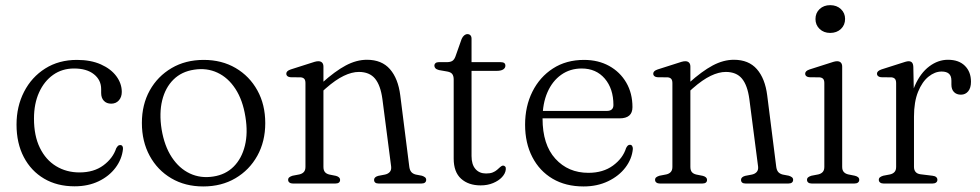

<svg xmlns="http://www.w3.org/2000/svg" viewBox="-20 -694 3706 726"><path d="M440.5 -346.5Q440.5 -327 429.5 -314.5Q418.5 -302 400.5 -302Q383 -302 372.8 -312.8Q362.5 -323.5 362.5 -342.5V-357Q362.5 -391.5 335.2 -413.2Q308 -435 260 -435Q215 -435 181 -411Q147 -387 127.8 -344.5Q108.5 -302 108.5 -245.5Q108.5 -180.5 130.8 -135Q153 -89.5 192 -65.8Q231 -42 280.5 -42Q335 -42 371 -68.8Q407 -95.5 419.5 -133.5Q423.5 -140 426.5 -142.8Q429.5 -145.5 434.5 -145.5Q440.5 -145.5 443 -141.2Q445.5 -137 445 -130.5Q441 -92 416.8 -59.8Q392.5 -27.5 352.8 -8.5Q313 10.5 262 10.5Q196 10.5 146.8 -18.5Q97.5 -47.5 70 -100Q42.5 -152.5 42.5 -223Q42.5 -291.5 71 -347Q99.5 -402.5 151 -435Q202.5 -467.5 271 -467.5Q323.5 -467.5 361.5 -450.5Q399.5 -433.5 420 -405.8Q440.5 -378 440.5 -346.5Z M750.5 -467.5Q818.5 -467.5 871 -436.8Q923.5 -406 953.2 -352.2Q983 -298.5 983 -228.5Q983 -159 953 -105Q923 -51 870.2 -20Q817.5 11 748.5 11Q680 11 627.8 -19.8Q575.5 -50.5 546 -104.8Q516.5 -159 516.5 -229Q516.5 -298.5 546.2 -352Q576 -405.5 628.8 -436.5Q681.5 -467.5 750.5 -467.5ZM786.5 -26.5Q833 -33.5 863.5 -64Q894 -94.5 906 -143Q918 -191.5 908 -252Q898 -315.5 870.2 -358Q842.5 -400.5 802.2 -419.2Q762 -438 714 -430.5Q666.5 -423.5 635.8 -393Q605 -362.5 593.2 -314.2Q581.5 -266 591 -205.5Q601.5 -142 629.5 -99.5Q657.5 -57 698 -38Q738.5 -19 786.5 -26.5Z M1203 -442V-63Q1203 -50 1208.8 -43.2Q1214.5 -36.5 1225.5 -34L1250.5 -29Q1266 -24.5 1266 -14Q1266 0 1247.5 0H1088Q1079.5 0 1074.5 -3.8Q1069.5 -7.5 1069.5 -14Q1069.5 -20 1073.8 -23.5Q1078 -27 1086 -29.5L1112 -34.5Q1123 -37 1129 -43.8Q1135 -50.5 1135 -63V-379.5Q1135 -390.5 1130.8 -395.5Q1126.5 -400.5 1118 -401.5L1077.5 -402Q1070 -403 1066.2 -406.5Q1062.5 -410 1062.5 -415Q1062.5 -420.5 1066.5 -424.5Q1070.5 -428.5 1079.5 -431.5L1150 -454Q1161.5 -458 1169.5 -460.2Q1177.5 -462.5 1183.5 -462.5Q1193 -462.5 1198 -457.2Q1203 -452 1203 -442ZM1191 -341 1173.5 -359 1197 -380Q1247 -425 1287.5 -446.5Q1328 -468 1367.5 -468Q1423.5 -468 1454.5 -432.5Q1485.5 -397 1493.5 -333.5L1527.5 -64.5Q1529 -51.5 1534.8 -44.2Q1540.5 -37 1552 -34L1575.5 -29.5Q1583 -27 1587.2 -23.5Q1591.5 -20 1591.5 -14Q1591.5 -7.5 1587 -3.8Q1582.5 0 1573 0H1412.5Q1394.5 0 1394.5 -14Q1394.5 -24.5 1410 -29L1436 -34Q1447.5 -36.5 1454 -44Q1460.5 -51.5 1459 -64.5L1426 -319Q1419 -371.5 1398 -396.8Q1377 -422 1337 -422Q1310.5 -422 1279.8 -407.2Q1249 -392.5 1212 -360Z M1671.5 -423.5 1640 -429Q1630.5 -431.5 1626.5 -435.8Q1622.5 -440 1622.5 -445.5Q1622.5 -451.5 1626.8 -455.2Q1631 -459 1639 -459H1669.5Q1682.5 -459 1690 -463.5Q1697.5 -468 1702 -480L1725.5 -546.5Q1729.5 -555.5 1735.2 -560.2Q1741 -565 1747.5 -565Q1754.5 -565 1758.8 -560.5Q1763 -556 1763 -547.5V-104Q1763 -72 1777.8 -55Q1792.5 -38 1818 -38Q1833.5 -38 1843.2 -42Q1853 -46 1859.5 -51.8Q1866 -57.5 1871.2 -62.2Q1876.5 -67 1881.5 -68Q1887 -68 1890.2 -64.2Q1893.5 -60.5 1892.5 -53Q1891 -38 1878.2 -24.2Q1865.5 -10.5 1844.5 -1.8Q1823.5 7 1797.5 7Q1751.5 7 1723.5 -18.2Q1695.5 -43.5 1695.5 -94.5V-393.5Q1695.5 -406.5 1690.2 -413.8Q1685 -421 1671.5 -423.5ZM1725 -426V-459H1872.5Q1882 -459 1886.5 -455.8Q1891 -452.5 1891 -445.5Q1891 -437 1882.8 -431.5Q1874.5 -426 1857 -426Z M2371.5 -289Q2371.5 -267.5 2359.2 -257Q2347 -246.5 2323 -246.5H2005.5V-274.5H2274Q2299.5 -274.5 2299.5 -297Q2299.5 -358.5 2266.8 -396.8Q2234 -435 2179.5 -435Q2135.5 -435 2102 -411.2Q2068.5 -387.5 2050 -345Q2031.5 -302.5 2031.5 -246Q2031.5 -147 2080 -93.8Q2128.5 -40.5 2205 -40.5Q2260.5 -40.5 2298 -68Q2335.5 -95.5 2347.5 -134.5Q2351 -141 2354.2 -143.8Q2357.5 -146.5 2362 -146.5Q2367.5 -146.5 2370.2 -142.2Q2373 -138 2373 -131Q2369.5 -93 2345 -60.8Q2320.5 -28.5 2279.5 -8.8Q2238.5 11 2186.5 11Q2119 11 2069.5 -18.2Q2020 -47.5 1992.8 -100.2Q1965.5 -153 1965.5 -222.5Q1965.5 -292 1993.2 -347.5Q2021 -403 2071 -435.2Q2121 -467.5 2188.5 -467.5Q2242 -467.5 2283.2 -444.8Q2324.5 -422 2348 -381.8Q2371.5 -341.5 2371.5 -289Z M2590.5 -442V-63Q2590.5 -50 2596.2 -43.2Q2602 -36.5 2613 -34L2638 -29Q2653.5 -24.5 2653.5 -14Q2653.5 0 2635 0H2475.5Q2467 0 2462 -3.8Q2457 -7.5 2457 -14Q2457 -20 2461.2 -23.5Q2465.5 -27 2473.5 -29.5L2499.5 -34.5Q2510.5 -37 2516.5 -43.8Q2522.5 -50.5 2522.5 -63V-379.5Q2522.5 -390.5 2518.2 -395.5Q2514 -400.5 2505.5 -401.5L2465 -402Q2457.5 -403 2453.8 -406.5Q2450 -410 2450 -415Q2450 -420.5 2454 -424.5Q2458 -428.5 2467 -431.5L2537.5 -454Q2549 -458 2557 -460.2Q2565 -462.5 2571 -462.5Q2580.5 -462.5 2585.5 -457.2Q2590.5 -452 2590.5 -442ZM2578.5 -341 2561 -359 2584.5 -380Q2634.5 -425 2675 -446.5Q2715.5 -468 2755 -468Q2811 -468 2842 -432.5Q2873 -397 2881 -333.5L2915 -64.5Q2916.5 -51.5 2922.2 -44.2Q2928 -37 2939.5 -34L2963 -29.5Q2970.5 -27 2974.8 -23.5Q2979 -20 2979 -14Q2979 -7.5 2974.5 -3.8Q2970 0 2960.5 0H2800Q2782 0 2782 -14Q2782 -24.5 2797.5 -29L2823.5 -34Q2835 -36.5 2841.5 -44Q2848 -51.5 2846.5 -64.5L2813.5 -319Q2806.5 -371.5 2785.5 -396.8Q2764.5 -422 2724.5 -422Q2698 -422 2667.2 -407.2Q2636.5 -392.5 2599.5 -360Z M3164.5 -442V-63Q3164.5 -50.5 3170.5 -43.8Q3176.5 -37 3187.5 -34.5L3212.5 -29.5Q3220.5 -27.5 3224.8 -23.8Q3229 -20 3229 -14Q3229 -7.5 3224.2 -3.8Q3219.5 0 3210 0H3050Q3041 0 3036.2 -3.8Q3031.5 -7.5 3031.5 -14Q3031.5 -20 3035.8 -23.5Q3040 -27 3048 -29.5L3074 -34.5Q3085 -37 3091 -43.8Q3097 -50.5 3097 -63V-379.5Q3097 -390.5 3092.8 -395.5Q3088.5 -400.5 3079.5 -401.5L3039.5 -402Q3032 -403 3028.2 -406.5Q3024.5 -410 3024.5 -415Q3024.5 -420.5 3028.5 -424.5Q3032.5 -428.5 3041.5 -431.5L3112 -454Q3123.5 -458 3131.5 -460.2Q3139.5 -462.5 3145 -462.5Q3154.5 -462.5 3159.5 -457.2Q3164.5 -452 3164.5 -442ZM3119 -569.5Q3095 -569.5 3079.2 -584.5Q3063.5 -599.5 3063.5 -622Q3063.5 -645 3079.2 -659.8Q3095 -674.5 3119 -674.5Q3144 -674.5 3159.8 -659.5Q3175.5 -644.5 3175.5 -622.5Q3175.5 -599.5 3159.8 -584.5Q3144 -569.5 3119 -569.5Z M3418.5 -255.5Q3418.5 -323 3439.5 -370.5Q3460.5 -418 3493.8 -443Q3527 -468 3564.5 -468Q3605.5 -468 3628.5 -445.2Q3651.5 -422.5 3651.5 -385Q3651.5 -361.5 3641 -348.8Q3630.5 -336 3613.5 -336Q3597 -336 3587.2 -346Q3577.5 -356 3577.5 -374V-389Q3577.5 -407 3568.2 -415.2Q3559 -423.5 3540.5 -423.5Q3515 -423.5 3491 -404.2Q3467 -385 3451.5 -347Q3436 -309 3436 -253ZM3433.5 -441 3436 -318V-63Q3436 -51 3442.2 -43.8Q3448.5 -36.5 3461 -35L3506 -29.5Q3515 -28.5 3519.8 -24.5Q3524.5 -20.5 3524.5 -14Q3524.5 -7.5 3519.5 -3.8Q3514.5 0 3505.5 0H3321.5Q3313 0 3308 -3.8Q3303 -7.5 3303 -14Q3303 -20 3307.2 -23.5Q3311.5 -27 3319.5 -29.5L3345.5 -34.5Q3356.5 -37 3362.5 -43.8Q3368.5 -50.5 3368.5 -63V-379.5Q3368.5 -390.5 3364.2 -395.5Q3360 -400.5 3351.5 -401.5L3311 -402Q3303.5 -403 3299.8 -406.5Q3296 -410 3296 -415Q3296 -420.5 3300.2 -424.5Q3304.5 -428.5 3313 -431.5L3383.5 -454Q3395 -458 3403 -460.2Q3411 -462.5 3415.5 -462.5Q3424 -462.5 3428.5 -457.5Q3433 -452.5 3433.5 -441Z"/></svg>

Font: Fraunces 48pt Soft Wonky Light
Style: Regular
Weight: 300
Version: Version 1.000;[b76b70a41]